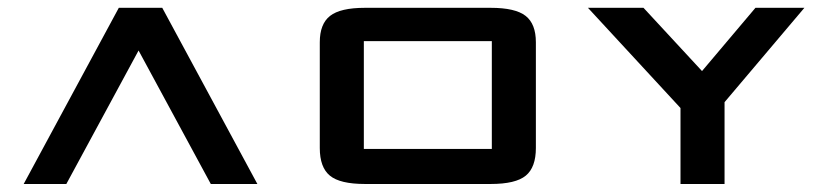

<svg xmlns="http://www.w3.org/2000/svg" viewBox="-20 -459 2040 479"><path d="M384.8 -439.5 622.1 0H505.9L325.7 -333L145.5 0H39.1L276.4 -439.5Z M1316.9 -89.8Q1316.9 -41.5 1291.7 -20.8Q1266.6 0 1204.1 0H890.6Q828.1 0 803 -20.8Q777.8 -41.5 777.8 -89.8V-353.5Q777.8 -399.4 803.5 -419.4Q829.1 -439.5 890.6 -439.5H1204.1Q1265.6 -439.5 1291.3 -419.4Q1316.9 -399.4 1316.9 -353.5ZM1207 -356.4H887.7V-87.4H1207Z M1787.6 0H1677.7V-189.5L1446.8 -439.5H1585.4L1731.4 -281.7L1864.7 -439.5H1986.8L1787.6 -204.1Z"/></svg>

Font: Squarish Sans CT
Style: RegularSC
Weight: 400
Version: Version 0.9